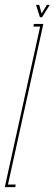

<svg xmlns="http://www.w3.org/2000/svg" viewBox="-58 -774 226 794"><path d="M-38 0 -36 -10 108 -664H80L82 -675H121L119 -665L-25 -11H7L5 0ZM107 -703 91 -754H104L114 -718L136 -754H148L116 -703Z"/></svg>

Font: Anybody UltraCondensed Thin
Style: Italic
Weight: 100
Width: 1
Italic angle: -10°
Designer: Tyler Finck
Foundry: Etcetera Type Company
Version: Version 1.010; ttfautohint (v1.8.3) -l 8 -r 50 -G 200 -x 14 